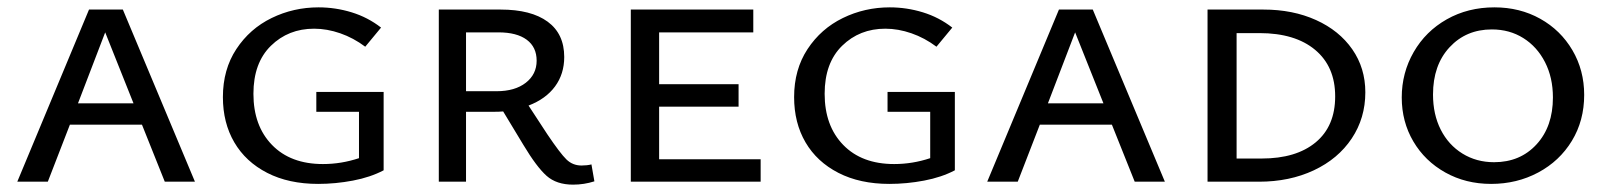

<svg xmlns="http://www.w3.org/2000/svg" viewBox="-20 -494 4377 522"><path d="M366 -155H170L110 0H27L222 -468H314L510 0H428ZM343 -213 266 -406 192 -213Z M1023 -244V-31Q987 -12 939.5 -3Q892 6 845 6Q765 6 706.5 -24Q648 -54 617 -107Q586 -160 586 -230Q586 -305 622.5 -360.5Q659 -416 718.5 -445Q778 -474 846 -474Q892 -474 936 -460.5Q980 -447 1016 -419L973 -367Q941 -391 905 -403.5Q869 -416 834 -416Q764 -416 716.5 -369.5Q669 -323 669 -239Q669 -152 719.5 -100Q770 -48 858 -48Q908 -48 956 -64V-190H840V-244Z M1596 -1Q1568 8 1538 8Q1493 8 1466 -16Q1439 -40 1403 -100L1348 -191Q1338 -190 1317 -190H1247V0H1173V-468H1341Q1424 -468 1469 -435Q1514 -402 1514 -339Q1514 -293 1489 -259Q1464 -225 1417 -207L1468 -129Q1503 -77 1520 -60.5Q1537 -44 1561 -44Q1576 -44 1588 -47ZM1330 -246Q1380 -246 1409.5 -269Q1439 -292 1439 -329Q1439 -366 1412 -386Q1385 -406 1335 -406H1247V-246Z M2048 -61V0H1695V-468H2028V-406H1772V-265H1988V-204H1772V-61Z M2576 -244V-31Q2540 -12 2492.5 -3Q2445 6 2398 6Q2318 6 2259.5 -24Q2201 -54 2170 -107Q2139 -160 2139 -230Q2139 -305 2175.5 -360.5Q2212 -416 2271.5 -445Q2331 -474 2399 -474Q2445 -474 2489 -460.5Q2533 -447 2569 -419L2526 -367Q2494 -391 2458 -403.5Q2422 -416 2387 -416Q2317 -416 2269.5 -369.5Q2222 -323 2222 -239Q2222 -152 2272.5 -100Q2323 -48 2411 -48Q2461 -48 2509 -64V-190H2393V-244Z M3003 -155H2807L2747 0H2664L2859 -468H2951L3147 0H3065ZM2980 -213 2903 -406 2829 -213Z M3263 0V-468H3415Q3495 -468 3558 -439.5Q3621 -411 3656.5 -360Q3692 -309 3692 -243Q3692 -173 3655 -117.5Q3618 -62 3552 -31Q3486 0 3403 0ZM3404 -404H3342V-63H3410Q3504 -63 3557 -107Q3610 -151 3610 -232Q3610 -313 3555.5 -358.5Q3501 -404 3404 -404Z M3791 -229Q3791 -296 3823.5 -352.5Q3856 -409 3913.5 -441.5Q3971 -474 4043 -474Q4112 -474 4167.5 -443Q4223 -412 4255 -357.5Q4287 -303 4287 -236Q4287 -166 4253.5 -111Q4220 -56 4162 -25Q4104 6 4034 6Q3965 6 3909.5 -25Q3854 -56 3822.5 -109.5Q3791 -163 3791 -229ZM4202 -229Q4202 -283 4180.5 -325Q4159 -367 4121.5 -390.5Q4084 -414 4036 -414Q3966 -414 3921 -365.5Q3876 -317 3876 -237Q3876 -183 3897 -141.5Q3918 -100 3956 -76.5Q3994 -53 4042 -53Q4113 -53 4157.5 -101.5Q4202 -150 4202 -229Z"/></svg>

Font: Ysabeau SC Medium
Style: Regular
Weight: 500
Designer: Christian Thalmann (Catharsis Fonts)
Version: Version 0.003